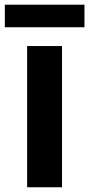

<svg xmlns="http://www.w3.org/2000/svg" viewBox="-58 -789 375 809"><path d="M56.3 0V-595H203.3V0ZM-37.6 -674.2V-769.2H297.9V-674.2Z"/></svg>

Font: Encode Sans SC Condensed Thin
Style: Regular
Weight: 100
Width: 3
Designer: Multiple Designers
Foundry: Impallari Type
Version: Version 3.002